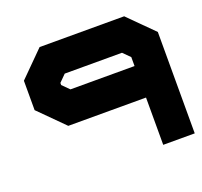

<svg xmlns="http://www.w3.org/2000/svg" viewBox="-91 -584 723 687"><g transform="rotate(-20 270.0 -240.0)"><path d="M124 -480H446L540 -386V0H420V-180H124L30 -274V-386ZM176 -360 150 -334V-326L176 -300H420V-334L394 -360Z"/></g></svg>

Font: SOV_raksil
Style: bold
Weight: 700
Version: Version 1.00